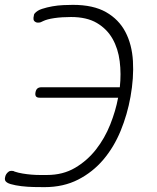

<svg xmlns="http://www.w3.org/2000/svg" viewBox="-25 -760 645 790"><path d="M512 -362Q499 -289 471.5 -222Q444 -155 400.5 -103.5Q357 -52 296.5 -21Q236 10 158 10Q140 10 114 9.5Q88 9 63 6Q38 3 19 -2.5Q0 -8 -4 -18Q-5 -21 -5 -24Q-5 -27 -4 -31Q-3 -37 0.5 -43Q4 -49 11 -54Q14 -56 17 -56.5Q20 -57 22 -57Q26 -57 29 -56.5Q32 -56 35 -54Q50 -49 68 -46Q86 -43 104 -41.5Q122 -40 139 -40H168Q234 -40 284 -69.5Q334 -99 370 -145Q406 -191 428.5 -247.5Q451 -304 461 -358H138Q127 -358 123 -363.5Q119 -369 121 -380Q123 -391 129 -396Q135 -401 146 -401H468Q474 -456 467.5 -508Q461 -560 438 -600.5Q415 -641 373.5 -665.5Q332 -690 267 -690Q229 -690 198.5 -685.5Q168 -681 152 -673Q147 -670 142.5 -668.5Q138 -667 133 -667H129Q126 -667 122 -669Q114 -673 113 -680Q112 -687 114 -694Q114 -697 115 -700Q116 -703 118 -705Q128 -717 148 -723.5Q168 -730 190.5 -734Q213 -738 236 -739Q259 -740 275 -740Q359 -740 411.5 -710Q464 -680 491 -628.5Q518 -577 522 -508.5Q526 -440 512 -362Z"/></svg>

Font: Maple Mono NL Thin
Style: Italic
Weight: 250
Italic angle: -10°
Monospace: yes
Designer: subframe7536
Version: Version 7.000